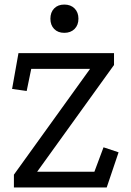

<svg xmlns="http://www.w3.org/2000/svg" viewBox="-20 -822 574 842"><path d="M61 -589H480V-537L143 -69H394L434 -176L500 -154L448 0H41V-56L375 -520H117L97 -423L33 -432ZM262 -802Q290 -802 307 -785Q324 -768 324 -740Q324 -712 307 -695Q290 -678 262 -678Q234 -678 217.5 -695Q201 -712 201 -740Q201 -768 217.5 -785Q234 -802 262 -802Z"/></svg>

Font: Podkova VF Beta
Style: Regular
Weight: 400
Designer: Ilya Yudin
Foundry: Cyreal (www.cyreal.org)
Version: Version 2.100